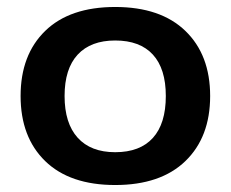

<svg xmlns="http://www.w3.org/2000/svg" viewBox="-20 -515 661 550"><path d="M39 -240Q39 -358 109.5 -426.5Q180 -495 310 -495Q440 -495 511 -426.5Q582 -358 582 -240Q582 -122 511 -53.5Q440 15 310 15Q180 15 109.5 -53.5Q39 -122 39 -240ZM455 -240Q455 -318 418 -358.5Q381 -399 310 -399Q240 -399 202.5 -358.5Q165 -318 165 -240Q165 -162 202.5 -120.5Q240 -79 310 -79Q381 -79 418 -120Q455 -161 455 -240Z"/></svg>

Font: Mitr
Style: Regular
Weight: 400
Designer: Thanarat Vachiruckul
Foundry: Cadson Demak
Version: Version 1.003